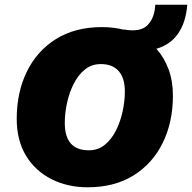

<svg xmlns="http://www.w3.org/2000/svg" viewBox="-20 -785 815 815"><path d="M352 10Q267 10 198.5 -24.5Q130 -59 90.5 -124Q51 -189 51 -281Q51 -393 94 -481Q137 -569 218 -619.5Q299 -670 413 -670Q461 -670 505 -659V-660Q577 -647 607 -679Q637 -711 639 -765H775Q769 -690 736 -642.5Q703 -595 644 -578Q677 -541 695.5 -491Q714 -441 714 -379Q714 -267 671 -179Q628 -91 547 -40.5Q466 10 352 10ZM357 -147Q396 -147 424.5 -170Q453 -193 472 -230.5Q491 -268 500.5 -312Q510 -356 510 -397Q510 -453 484 -483Q458 -513 408 -513Q369 -513 340.5 -490Q312 -467 293 -429.5Q274 -392 264.5 -348Q255 -304 255 -263Q255 -147 357 -147Z"/></svg>

Font: Work Sans ExtraBold
Style: Italic
Weight: 800
Italic angle: -13°
Designer: Wei Huang
Foundry: Wei Huang
Version: Version 2.012; ttfautohint (v1.8.3)